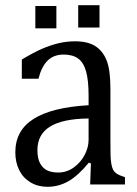

<svg xmlns="http://www.w3.org/2000/svg" viewBox="-20 -711 528 739"><path d="M330 -82 322 -85Q280 -34 242.5 -13Q205 8 163 8Q126 8 97.5 -9Q69 -26 54 -56Q39 -86 39 -125Q39 -209 109.5 -253.5Q180 -298 321 -306V-342Q321 -401 311.5 -435.5Q302 -470 281 -485.5Q260 -501 225 -501Q187 -501 163.5 -478Q140 -455 128 -408H64V-482Q111 -510 142.5 -523.5Q174 -537 205 -544.5Q236 -552 269 -552Q317 -552 346 -534Q375 -516 390 -479.5Q405 -443 405 -369V-172Q405 -130 405.5 -112.5Q406 -95 408.5 -80.5Q411 -66 415.5 -57.5Q420 -49 429.5 -42.5Q439 -36 461 -29V-1H327ZM321 -255Q222 -254 173 -224Q124 -194 124 -133Q124 -100 135 -81Q146 -62 163 -54.5Q180 -47 204 -47Q237 -47 264 -66.5Q291 -86 306 -115Q321 -144 321 -173ZM363 -691V-605H281V-691ZM197 -688V-602H116V-688Z"/></svg>

Font: Myanglish
Style: Regular
Weight: 400
Designer: KyawKyaw ( MaYenGone)
Foundry: TattooFont3D
Version: Version 1.003 December 13, 2014